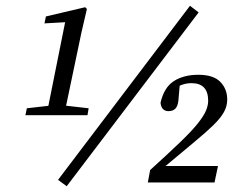

<svg xmlns="http://www.w3.org/2000/svg" viewBox="-20 -632 840 665"><path d="M211 13 181 -9 638 -612 668 -589ZM283 -233H68L73 -257L161 -267H199L287 -257ZM202 -233H141L209 -572L223 -556L134 -551L139 -575L275 -607L281 -601L262 -519ZM492 0 500 -43Q565 -102 605 -140.5Q645 -179 665.5 -205Q686 -231 693.5 -249Q701 -267 701 -283Q701 -344 643 -344Q625 -344 608 -337.5Q591 -331 577 -317L604 -354L599 -297Q598 -268 589 -257.5Q580 -247 564 -247Q539 -247 536 -276Q548 -329 582 -351Q616 -373 667 -373Q719 -373 743 -348.5Q767 -324 767 -287Q767 -265 756 -244.5Q745 -224 719.5 -199Q694 -174 651 -138.5Q608 -103 545 -50L541 -57H735L723 0Z"/></svg>

Font: Lisu Bosa ExtraLight
Style: Italic
Weight: 200
Italic angle: -19°
Designer: David Morse, Annie Olsen, Victor Gaultney, Frank Grießhammer (Latin)
Foundry: SIL International
Version: Version 2.000